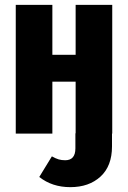

<svg xmlns="http://www.w3.org/2000/svg" viewBox="-20 -551 527 792"><path d="M443 0H442V53Q442 134 394.5 177.5Q347 221 270 221Q195 221 142 179L194 94Q210 103 222 106.5Q234 110 249 110Q291 110 291 61V-1H292V-214H196V0H45V-531H196V-325H292V-531H443Z"/></svg>

Font: Fira Sans Extra Condensed
Style: Bold
Weight: 700
Width: 1
Designer: Carrois Corporate & Edenspiekermann AG
Foundry: Carrois Corporate GbR & Edenspiekermann AG
Version: Version 4.203